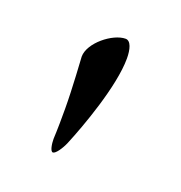

<svg xmlns="http://www.w3.org/2000/svg" viewBox="-59 -729 319 338"><g transform="rotate(20 100.0 -560.0)"><path d="M72 -444C77 -444 86 -457 91 -469C106 -505 138 -592 138 -644C138 -661 134 -676 124 -676C100 -676 62 -646 62 -620C62 -619 66 -560 66 -524C66 -506 66 -488 65 -467C65 -458 67 -444 72 -444Z"/></g></svg>

Font: EB Garamond
Style: Regular
Weight: 400
Designer: Georg Duffner and Octavio Pardo
Foundry: Georg Duffner
Version: Version 1.000;PS 001.000;hotconv 1.0.88;makeotf.lib2.5.64775